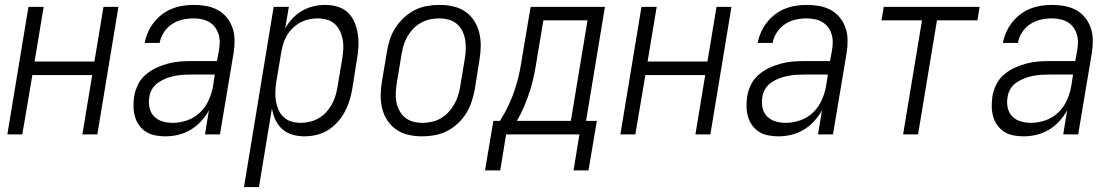

<svg xmlns="http://www.w3.org/2000/svg" viewBox="-20 -548 4540 783"><path d="M10 0 96 -520H158L121 -297H365L402 -520H463L377 0H316L356 -242H112L71 0Z M654 8Q633 8 612.5 4Q592 0 575.5 -10.5Q559 -21 547.5 -37Q536 -53 530.5 -72Q525 -91 524.5 -112Q524 -133 527 -154Q531 -178 542 -201.5Q553 -225 573 -242.5Q593 -260 616.5 -271Q640 -282 664.5 -288.5Q689 -295 713 -297Q737 -299 762 -299H865L873 -343Q876 -360 876 -377Q876 -394 871 -409.5Q866 -425 856.5 -437.5Q847 -450 833.5 -458Q820 -466 803.5 -469.5Q787 -473 770 -473Q747 -473 724.5 -468Q702 -463 682 -450Q662 -437 648.5 -416.5Q635 -396 631 -373H570Q574 -395 583.5 -416.5Q593 -438 607.5 -456.5Q622 -475 641 -489.5Q660 -504 681.5 -512.5Q703 -521 725.5 -524.5Q748 -528 770 -528Q796 -528 821 -523.5Q846 -519 867.5 -507.5Q889 -496 904.5 -477Q920 -458 928 -435Q936 -412 936.5 -386Q937 -360 933 -334L877 0H816L832 -98Q819 -74 799.5 -53Q780 -32 756 -18Q732 -4 706 2Q680 8 654 8ZM685 -47Q714 -47 744 -57.5Q774 -68 796.5 -90Q819 -112 831.5 -140.5Q844 -169 849 -198L856 -244H762Q744 -244 727 -243Q710 -242 692.5 -238.5Q675 -235 658 -228.5Q641 -222 625.5 -211.5Q610 -201 600.5 -185Q591 -169 589 -152Q585 -130 589.5 -109Q594 -88 608 -73.5Q622 -59 642.5 -53Q663 -47 685 -47Z M975 215 1096 -520H1158L1143 -432Q1155 -454 1173 -473Q1191 -492 1213 -504.5Q1235 -517 1259 -522.5Q1283 -528 1306 -528Q1333 -528 1357.5 -520.5Q1382 -513 1399.5 -496Q1417 -479 1426.5 -455.5Q1436 -432 1439.5 -407Q1443 -382 1441.5 -355.5Q1440 -329 1435 -302L1416 -182Q1412 -159 1404.5 -135.5Q1397 -112 1385 -90Q1373 -68 1355 -48.5Q1337 -29 1315.5 -16Q1294 -3 1269.5 2.5Q1245 8 1221 8Q1196 8 1172 1Q1148 -6 1130.5 -22Q1113 -38 1103 -59.5Q1093 -81 1089 -106L1036 215ZM1207 -47Q1225 -47 1243.5 -51.5Q1262 -56 1279 -65.5Q1296 -75 1309.5 -89.5Q1323 -104 1332.5 -121Q1342 -138 1347.5 -155.5Q1353 -173 1356 -191L1376 -311Q1379 -331 1380 -350.5Q1381 -370 1377.5 -388Q1374 -406 1366 -422.5Q1358 -439 1344.5 -451Q1331 -463 1312.5 -468Q1294 -473 1275 -473Q1257 -473 1239 -469Q1221 -465 1204.5 -456Q1188 -447 1174 -433.5Q1160 -420 1150.5 -404Q1141 -388 1135.5 -370.5Q1130 -353 1127 -335L1107 -215Q1104 -195 1103 -175.5Q1102 -156 1105 -137Q1108 -118 1115.5 -100.5Q1123 -83 1136.5 -70.5Q1150 -58 1168.5 -52.5Q1187 -47 1207 -47Z M1702 8Q1673 8 1646 2Q1619 -4 1597 -19Q1575 -34 1560 -56.5Q1545 -79 1538.5 -105.5Q1532 -132 1532.5 -160.5Q1533 -189 1538 -218L1558 -338Q1562 -363 1570 -387.5Q1578 -412 1592.5 -434.5Q1607 -457 1627.5 -476Q1648 -495 1671.5 -507Q1695 -519 1721 -523.5Q1747 -528 1772 -528Q1800 -528 1827.5 -522Q1855 -516 1877 -501Q1899 -486 1913.5 -463.5Q1928 -441 1934.5 -414.5Q1941 -388 1940.5 -359.5Q1940 -331 1935 -302L1916 -182Q1911 -157 1903 -132.5Q1895 -108 1881 -85.5Q1867 -63 1846.5 -44Q1826 -25 1802 -13Q1778 -1 1752.5 3.5Q1727 8 1702 8ZM1703 -47Q1721 -47 1740 -51Q1759 -55 1776 -64.5Q1793 -74 1807 -88.5Q1821 -103 1831 -120Q1841 -137 1847 -155Q1853 -173 1856 -191L1876 -311Q1879 -331 1879.5 -350.5Q1880 -370 1876.5 -388.5Q1873 -407 1864.5 -423.5Q1856 -440 1842 -451.5Q1828 -463 1809 -468Q1790 -473 1771 -473Q1752 -473 1733.5 -469Q1715 -465 1697.5 -455.5Q1680 -446 1666 -431.5Q1652 -417 1642 -400Q1632 -383 1626.5 -365Q1621 -347 1618 -329L1598 -209Q1595 -189 1594 -169.5Q1593 -150 1596.5 -131.5Q1600 -113 1609 -96.5Q1618 -80 1632 -68.5Q1646 -57 1664.5 -52Q1683 -47 1703 -47Z M2020 147H1958L1992 -55H2019Q2039 -87 2054.5 -120Q2070 -153 2081 -187Q2092 -221 2099 -255.5Q2106 -290 2111 -325L2144 -520H2447L2370 -55H2414L2380 147H2319L2343 0H2044ZM2308 -55 2376 -465H2196L2171 -316Q2166 -283 2159.5 -249.5Q2153 -216 2143 -183.5Q2133 -151 2119.5 -118.5Q2106 -86 2088 -55Z M2510 0 2596 -520H2658L2621 -297H2865L2902 -520H2963L2877 0H2816L2856 -242H2612L2571 0Z M3154 8Q3133 8 3112.5 4Q3092 0 3075.5 -10.5Q3059 -21 3047.5 -37Q3036 -53 3030.5 -72Q3025 -91 3024.5 -112Q3024 -133 3027 -154Q3031 -178 3042 -201.5Q3053 -225 3073 -242.5Q3093 -260 3116.5 -271Q3140 -282 3164.5 -288.5Q3189 -295 3213 -297Q3237 -299 3262 -299H3365L3373 -343Q3376 -360 3376 -377Q3376 -394 3371 -409.5Q3366 -425 3356.5 -437.5Q3347 -450 3333.5 -458Q3320 -466 3303.5 -469.5Q3287 -473 3270 -473Q3247 -473 3224.5 -468Q3202 -463 3182 -450Q3162 -437 3148.5 -416.5Q3135 -396 3131 -373H3070Q3074 -395 3083.5 -416.5Q3093 -438 3107.5 -456.5Q3122 -475 3141 -489.5Q3160 -504 3181.5 -512.5Q3203 -521 3225.5 -524.5Q3248 -528 3270 -528Q3296 -528 3321 -523.5Q3346 -519 3367.5 -507.5Q3389 -496 3404.5 -477Q3420 -458 3428 -435Q3436 -412 3436.5 -386Q3437 -360 3433 -334L3377 0H3316L3332 -98Q3319 -74 3299.5 -53Q3280 -32 3256 -18Q3232 -4 3206 2Q3180 8 3154 8ZM3185 -47Q3214 -47 3244 -57.5Q3274 -68 3296.5 -90Q3319 -112 3331.5 -140.5Q3344 -169 3349 -198L3356 -244H3262Q3244 -244 3227 -243Q3210 -242 3192.5 -238.5Q3175 -235 3158 -228.5Q3141 -222 3125.5 -211.5Q3110 -201 3100.5 -185Q3091 -169 3089 -152Q3085 -130 3089.5 -109Q3094 -88 3108 -73.5Q3122 -59 3142.5 -53Q3163 -47 3185 -47Z M3663 0 3740 -465H3575L3584 -520H3975L3966 -465H3801L3724 0Z M4154 8Q4133 8 4112.5 4Q4092 0 4075.5 -10.5Q4059 -21 4047.5 -37Q4036 -53 4030.5 -72Q4025 -91 4024.5 -112Q4024 -133 4027 -154Q4031 -178 4042 -201.5Q4053 -225 4073 -242.5Q4093 -260 4116.5 -271Q4140 -282 4164.5 -288.5Q4189 -295 4213 -297Q4237 -299 4262 -299H4365L4373 -343Q4376 -360 4376 -377Q4376 -394 4371 -409.5Q4366 -425 4356.5 -437.5Q4347 -450 4333.5 -458Q4320 -466 4303.5 -469.5Q4287 -473 4270 -473Q4247 -473 4224.5 -468Q4202 -463 4182 -450Q4162 -437 4148.5 -416.5Q4135 -396 4131 -373H4070Q4074 -395 4083.5 -416.5Q4093 -438 4107.5 -456.5Q4122 -475 4141 -489.5Q4160 -504 4181.5 -512.5Q4203 -521 4225.5 -524.5Q4248 -528 4270 -528Q4296 -528 4321 -523.5Q4346 -519 4367.5 -507.5Q4389 -496 4404.5 -477Q4420 -458 4428 -435Q4436 -412 4436.5 -386Q4437 -360 4433 -334L4377 0H4316L4332 -98Q4319 -74 4299.5 -53Q4280 -32 4256 -18Q4232 -4 4206 2Q4180 8 4154 8ZM4185 -47Q4214 -47 4244 -57.5Q4274 -68 4296.5 -90Q4319 -112 4331.5 -140.5Q4344 -169 4349 -198L4356 -244H4262Q4244 -244 4227 -243Q4210 -242 4192.5 -238.5Q4175 -235 4158 -228.5Q4141 -222 4125.5 -211.5Q4110 -201 4100.5 -185Q4091 -169 4089 -152Q4085 -130 4089.5 -109Q4094 -88 4108 -73.5Q4122 -59 4142.5 -53Q4163 -47 4185 -47Z"/></svg>

Font: Iosevka SS04 Light Oblique
Style: Regular
Weight: 300
Italic angle: -9°
Monospace: yes
Designer: Belleve Invis
Foundry: Belleve Invis
Version: Version 19.0.0; ttfautohint (v1.8.4)